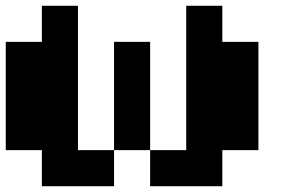

<svg xmlns="http://www.w3.org/2000/svg" viewBox="-20 -770 1040 665"><path d="M250 -250H375V-125H125V-250H0V-625H125V-750H250ZM875 -625V-250H750V-125H500V-250H625V-750H750V-625ZM500 -625V-250H375V-625Z"/></svg>

Font: Press Start 2P
Style: Regular
Weight: 400
Designer: CodeMan38
Foundry: CodeMan38
Version: Version 3.000